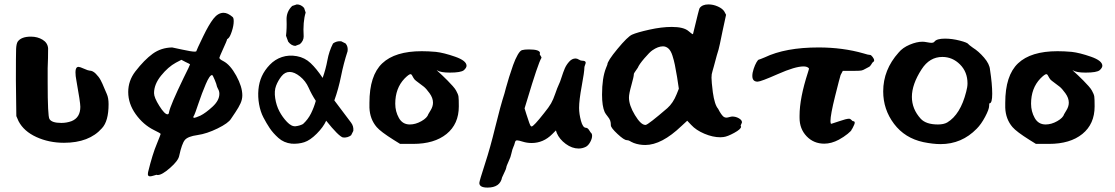

<svg xmlns="http://www.w3.org/2000/svg" viewBox="-20 -653 5054 870"><path d="M52 -289Q52 -408 53 -431Q54 -454 60 -464Q76 -487 120 -487Q150 -487 173 -473Q196 -459 198 -434Q198 -388 196 -344V-279Q196 -127 204 -114Q214 -96 258 -96Q282 -96 304 -104Q344 -120 344 -169Q344 -189 326 -289Q322 -309 322 -326Q322 -350 336 -350Q342 -350 361 -341.5Q380 -333 386 -333Q400 -333 414 -319Q428 -305 436 -290Q444 -275 453 -252.5Q462 -230 464 -227Q472 -209 472 -181Q472 -104 442 -72Q384 -6 270 -6Q202 -6 145 -32Q88 -58 64 -104L54 -127Z M561 -236Q561 -287 593 -329Q634 -382 672 -409.5Q710 -437 760 -438Q761 -438 804.5 -428.5Q848 -419 862 -419Q870 -419 870 -422Q870 -425 901 -489Q926 -541 947 -568Q968 -595 993 -595Q1012 -595 1034 -576Q1039 -572 1039 -557Q1039 -537 1030.5 -511Q1022 -485 1014 -479Q1008 -476 1008 -471Q1008 -469 991 -431.5Q974 -394 974 -391Q974 -385 992 -376Q1023 -360 1050.5 -310Q1078 -260 1078 -221Q1078 -203 1070 -185Q1062 -167 1046.5 -144Q1031 -121 1027 -115Q1015 -95 966 -71Q917 -47 875 -41Q831 -35 817.5 -18.5Q804 -2 792 53Q788 75 751 107.5Q714 140 695 140Q691 140 690 139H689Q688 139 677 142.5Q666 146 660 146Q650 146 650 136Q650 130 651 127Q671 45 691 -2Q708 -44 708 -46Q708 -49 677 -64Q629 -88 595 -135.5Q561 -183 561 -236ZM678 -231Q678 -211 702 -173Q726 -135 739 -135Q745 -135 746 -145Q752 -176 812 -300Q841 -358 841 -361Q841 -363 821 -372L802 -382L777 -369Q742 -350 710 -310.5Q678 -271 678 -231ZM856 -122Q856 -119 860 -119Q865 -119 888 -129Q912 -141 943 -169.5Q974 -198 974 -228Q974 -240 968 -250Q962 -262 962 -265Q962 -269 953 -291Q944 -313 941 -313Q930 -313 912.5 -272Q895 -231 879 -183.5Q863 -136 860 -131Q856 -126 856 -122Z M1301 -2Q1266 -6 1241.5 -28Q1217 -50 1202 -72.5Q1187 -95 1173.5 -121Q1160 -147 1154 -180.5Q1148 -214 1151 -247Q1154 -280 1166.5 -307.5Q1179 -335 1202.5 -359.5Q1226 -384 1257.5 -394.5Q1289 -405 1325 -398.5Q1361 -392 1387.5 -367Q1414 -342 1442 -300Q1456 -339 1463.5 -380Q1471 -421 1489 -456Q1505 -468 1526 -466L1546 -456Q1558 -442 1555 -421Q1537 -366 1525.5 -308.5Q1514 -251 1495 -198L1571 -97Q1583 -81 1581 -60L1571 -40Q1555 -28 1534 -30Q1514 -36 1458 -106Q1445 -77 1415 -47Q1385 -17 1358.5 -8.5Q1332 0 1301 -2ZM1353 -91Q1376 -112 1389.5 -139.5Q1403 -167 1411 -196Q1392 -225 1378.5 -255.5Q1365 -286 1339.5 -306.5Q1314 -327 1292.5 -327Q1271 -327 1255.5 -307.5Q1240 -288 1231 -264.5Q1222 -241 1227 -208Q1232 -175 1246 -148.5Q1260 -122 1280.5 -100.5Q1301 -79 1319.5 -81Q1338 -83 1353 -91ZM1339 -453 1318 -445Q1300 -446 1286 -464L1276 -491Q1280 -525 1278.5 -562.5Q1277 -600 1304 -626L1325 -633Q1344 -633 1358 -617L1365 -596Q1352 -554 1356 -488Q1356 -468 1339 -453Z M1654 -165V-187Q1654 -311 1712 -366Q1770 -421 1891 -421Q1921 -421 1955 -418Q1991 -414 2042.5 -396Q2094 -378 2094 -355Q2094 -346 2082 -335Q2069 -324 2018 -324Q1977 -324 1961 -334L1959 -335Q1958 -335 1965.5 -328.5Q1973 -322 1984.5 -311Q1996 -300 2008 -288Q2020 -276 2031.5 -263Q2043 -250 2047 -242Q2056 -226 2057.5 -215.5Q2059 -205 2059 -171Q2059 -91 2003.5 -46Q1948 -1 1852 -1H1793L1764 -19Q1705 -56 1687 -77Q1656 -113 1654 -165ZM1771 -183Q1771 -148 1787.5 -118.5Q1804 -89 1837 -89Q1863 -89 1889.5 -104Q1916 -119 1921 -136Q1922 -138 1932 -154.5Q1942 -171 1942 -188Q1942 -209 1926.5 -230.5Q1911 -252 1900 -260.5Q1889 -269 1865 -287Q1858 -292 1853.5 -300Q1849 -308 1846.5 -312.5Q1844 -317 1840 -317Q1833 -317 1813 -297Q1771 -253 1771 -183Z M2152 176Q2152 168 2178 88Q2201 18 2224 -76.5Q2247 -171 2266 -230Q2266 -231 2272.5 -254.5Q2279 -278 2287 -304Q2295 -330 2305 -358Q2315 -386 2326 -405Q2337 -424 2346 -426Q2356 -429 2377 -429Q2427 -429 2427 -412L2426 -411Q2426 -410 2426 -409Q2425 -406 2430 -399.5Q2435 -393 2433 -390Q2418 -365 2368 -198L2357 -162L2365 -136Q2381 -85 2385 -82Q2387 -80 2389 -80Q2398 -80 2445 -140Q2467 -167 2477 -184.5Q2487 -202 2496 -228.5Q2505 -255 2513 -272Q2517 -279 2524.5 -302.5Q2532 -326 2539 -342.5Q2546 -359 2559 -373.5Q2572 -388 2588 -388Q2595 -388 2603 -383Q2611 -378 2617 -378Q2634 -378 2634 -369Q2634 -366 2631 -358.5Q2628 -351 2628 -347Q2628 -328 2616 -263.5Q2604 -199 2604 -164Q2604 -137 2612.5 -105.5Q2621 -74 2635 -74Q2643 -74 2650 -62.5Q2657 -51 2659 -50Q2663 -46 2663 -38Q2663 -25 2654.5 -9.5Q2646 6 2635 12Q2619 20 2602 20Q2572 20 2543.5 -1Q2515 -22 2503 -50L2499 -62L2482 -45Q2442 -5 2389 -5Q2368 -5 2349 -11Q2330 -17 2323 -17Q2318 -17 2316 -14Q2314 -11 2312 -3Q2310 5 2307 11Q2301 24 2297.5 41.5Q2294 59 2286 75Q2274 101 2274 107Q2274 111 2264.5 130.5Q2255 150 2255 151Q2246 197 2189 197Q2152 197 2152 176Z M2708 -224Q2708 -300 2726 -345L2732 -360Q2732 -376 2778 -431.5Q2824 -487 2844 -496Q2866 -506 2922 -518.5Q2978 -531 3024 -531Q3078 -531 3100 -512Q3116 -498 3120 -498Q3148 -615 3150 -616Q3162 -633 3190 -633Q3212 -633 3233 -623.5Q3254 -614 3262 -601L3270 -586L3254 -512Q3246 -473 3242 -454Q3238 -435 3236 -428.5Q3234 -422 3228 -402Q3222 -382 3214 -350Q3212 -342 3209 -332.5Q3206 -323 3205 -316.5Q3204 -310 3204 -301Q3204 -283 3210 -235Q3218 -178 3234 -160Q3234 -159 3241 -147Q3248 -135 3255 -127.5Q3262 -120 3272 -120Q3276 -120 3285 -122.5Q3294 -125 3298 -125Q3314 -125 3328 -117Q3342 -109 3342 -99Q3342 -97 3339 -91Q3336 -85 3336 -82Q3338 -81 3338 -79Q3338 -68 3307 -51Q3276 -34 3258 -32Q3256 -32 3251 -31.5Q3246 -31 3244 -31Q3210 -31 3172 -47Q3134 -63 3112 -87L3094 -106L3068 -82Q2978 4 2904 4Q2876 4 2852 -5Q2846 -7 2841 -10Q2836 -13 2833 -14.5Q2830 -16 2827 -17Q2824 -18 2820 -18Q2808 -18 2778 -46Q2748 -74 2748 -85Q2748 -98 2745 -106.5Q2742 -115 2733 -126Q2724 -137 2720 -145Q2708 -172 2708 -224ZM2830 -211Q2830 -176 2857 -131.5Q2884 -87 2904 -87H2906Q2918 -89 3004 -163Q3030 -186 3046 -226L3056 -251L3048 -304Q3042 -339 3038 -359Q3034 -379 3027 -401Q3020 -423 3009 -433Q2998 -443 2984 -443Q2962 -443 2936 -425Q2924 -417 2900 -389Q2876 -361 2870 -346Q2866 -339 2859 -330Q2852 -321 2852 -316Q2852 -306 2841 -267Q2830 -228 2830 -211Z M3389 -309Q3389 -323 3395 -341Q3401 -359 3408 -371Q3415 -383 3419 -383Q3421 -383 3445 -393Q3539 -438 3689 -438Q3799 -438 3893 -411Q3915 -404 3923 -404Q3927 -404 3934 -395Q3941 -386 3941 -379Q3941 -374 3937 -373Q3933 -370 3928 -361Q3923 -352 3916 -349Q3909 -346 3900 -340.5Q3891 -335 3883 -333.5Q3875 -332 3855 -332H3799L3789 -313Q3785 -301 3764 -217Q3743 -133 3743 -104Q3743 -92 3747 -92Q3749 -92 3782 -103.5Q3815 -115 3827 -115Q3833 -115 3838 -109.5Q3843 -104 3845 -104Q3853 -104 3853 -97Q3853 -92 3849 -84.5Q3845 -77 3843 -72L3839 -66Q3839 -61 3821 -46.5Q3803 -32 3781 -20Q3747 -2 3715 -2Q3667 -2 3635 -35.5Q3603 -69 3603 -119V-129Q3603 -208 3641 -325Q3647 -342 3645 -344Q3637 -352 3621 -352Q3583 -352 3505 -317.5Q3427 -283 3413 -283Q3389 -283 3389 -309Z M3982 -239Q3982 -337 4052 -415Q4070 -437 4102 -450.5Q4134 -464 4160 -464Q4168 -464 4181 -461.5Q4194 -459 4200 -459Q4210 -459 4214 -464Q4224 -478 4262 -478Q4294 -478 4329 -469Q4364 -460 4368 -453Q4370 -450 4388 -437Q4414 -421 4439 -392Q4464 -363 4466 -337Q4476 -272 4476 -228Q4476 -185 4464 -185Q4462 -185 4462 -173Q4462 -158 4444 -124Q4426 -90 4406 -70Q4338 0 4242 0Q4208 0 4164 -9Q4080 -27 4031 -92Q3982 -157 3982 -239ZM4112 -214Q4112 -159 4152 -115Q4176 -89 4230 -89Q4256 -89 4272 -98Q4332 -134 4358 -237Q4364 -259 4364 -275Q4364 -327 4330 -361Q4296 -395 4250 -395Q4192 -395 4156 -339Q4112 -271 4112 -214Z M4535 -165V-187Q4535 -311 4593 -366Q4651 -421 4772 -421Q4802 -421 4836 -418Q4872 -414 4923.5 -396Q4975 -378 4975 -355Q4975 -346 4963 -335Q4950 -324 4899 -324Q4858 -324 4842 -334L4840 -335Q4839 -335 4846.5 -328.5Q4854 -322 4865.5 -311Q4877 -300 4889 -288Q4901 -276 4912.5 -263Q4924 -250 4928 -242Q4937 -226 4938.5 -215.5Q4940 -205 4940 -171Q4940 -91 4884.5 -46Q4829 -1 4733 -1H4674L4645 -19Q4586 -56 4568 -77Q4537 -113 4535 -165ZM4652 -183Q4652 -148 4668.5 -118.5Q4685 -89 4718 -89Q4744 -89 4770.5 -104Q4797 -119 4802 -136Q4803 -138 4813 -154.5Q4823 -171 4823 -188Q4823 -209 4807.5 -230.5Q4792 -252 4781 -260.5Q4770 -269 4746 -287Q4739 -292 4734.5 -300Q4730 -308 4727.5 -312.5Q4725 -317 4721 -317Q4714 -317 4694 -297Q4652 -253 4652 -183Z"/></svg>

Font: NaniFont Regular
Style: Regular
Weight: 400
Designer: Nanigashitei
Version: Version 1.036